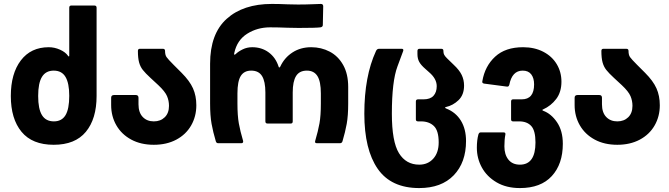

<svg xmlns="http://www.w3.org/2000/svg" viewBox="-20 -728 3400 976"><path d="M35 -240Q35 -354 86 -421Q137 -488 228 -488Q257 -488 285 -475.5Q313 -463 326 -444Q328 -441 330 -441Q332 -441 332 -445V-689Q332 -700 343 -700H459Q471 -700 471 -689V-240Q471 -124 416.5 -58Q362 8 253 8Q144 8 89.5 -58Q35 -124 35 -240ZM254 -111Q294 -111 313 -142.5Q332 -174 332 -241Q332 -305 313 -337Q294 -369 253 -369Q213 -369 193.5 -337.5Q174 -306 174 -240Q174 -174 193.5 -142.5Q213 -111 254 -111Z M545 -194V-231Q545 -245 560 -245H670Q684 -245 684 -231V-198Q684 -156 705.5 -133.5Q727 -111 762 -111Q796 -111 817.5 -132Q839 -153 839 -190Q839 -216 829 -239.5Q819 -263 785 -295L745 -332Q719 -356 706 -372.5Q693 -389 687 -411Q681 -433 681 -469Q681 -480 691 -480H808Q819 -480 819 -469Q819 -449 826.5 -438Q834 -427 863 -398L903 -358Q944 -317 961 -279Q978 -241 978 -193Q978 -136 951.5 -90Q925 -44 876 -18Q827 8 762 8Q696 8 647 -18.5Q598 -45 571.5 -91Q545 -137 545 -194Z M1405 -390Q1426 -435 1467 -461.5Q1508 -488 1562 -488Q1613 -488 1656 -465.5Q1699 -443 1724.5 -397.5Q1750 -352 1750 -286V-202Q1750 -140 1742.5 -98.5Q1735 -57 1721 -10Q1718 0 1708 0H1591Q1579 0 1582 -11Q1597 -62 1604 -101Q1611 -140 1611 -202V-253Q1611 -314 1593.5 -341.5Q1576 -369 1540 -369Q1502 -369 1485 -341.5Q1468 -314 1468 -258V-111Q1468 -100 1458 -100H1340Q1329 -100 1329 -111V-258Q1329 -314 1312 -341.5Q1295 -369 1257 -369Q1221 -369 1204 -342Q1187 -315 1187 -253V-202Q1187 -140 1194 -101Q1201 -62 1216 -11V-8Q1216 0 1206 0H1089Q1080 0 1077 -10Q1063 -57 1055.5 -98.5Q1048 -140 1048 -202V-404Q1048 -556 1132 -632Q1216 -708 1362 -708Q1399 -708 1443 -706L1495 -705Q1534 -705 1569 -706.5Q1604 -708 1611 -708Q1623 -708 1623 -696L1621 -601Q1621 -591 1609 -589Q1588 -586 1498 -586L1442 -587Q1394 -589 1353 -589Q1288 -589 1236.5 -556.5Q1185 -524 1171 -459Q1170 -457 1170 -453Q1170 -447 1178 -453Q1191 -466 1213.5 -477Q1236 -488 1262 -488Q1310 -488 1345.5 -462Q1381 -436 1396 -390Q1397 -385 1400 -385Q1403 -385 1405 -390Z M1832 -150Q1832 -340 1891 -468Q1896 -480 1907 -480H2022Q2032 -480 2030 -470Q2029 -466 2000.5 -390.5Q1972 -315 1972 -150Q1972 -8 2008 50.5Q2044 109 2111 109Q2155 109 2182.5 78.5Q2210 48 2210 -4Q2210 -64 2185.5 -87.5Q2161 -111 2120 -111H2105Q2094 -111 2094 -121V-212Q2094 -223 2105 -223H2133Q2167 -223 2183.5 -241Q2200 -259 2200 -290Q2200 -328 2161 -361L2142 -378Q2120 -397 2111 -413.5Q2102 -430 2102 -453V-469Q2102 -480 2113 -480H2223Q2234 -480 2234 -470V-468Q2234 -457 2238 -449.5Q2242 -442 2252 -432L2286 -399Q2315 -372 2327 -347Q2339 -322 2339 -293Q2339 -246 2311 -219Q2283 -192 2247 -184Q2242 -182 2242 -181Q2242 -179 2249 -176Q2297 -157 2323 -114.5Q2349 -72 2349 -11Q2349 98 2286.5 163Q2224 228 2111 228Q1968 228 1900 130Q1832 32 1832 -150Z M2404 23Q2404 -16 2412 -45Q2414 -50 2416.5 -52.5Q2419 -55 2424 -55H2540Q2551 -55 2549 -44Q2544 -19 2544 16Q2544 58 2564.5 83.5Q2585 109 2623 109Q2702 109 2702 -4Q2702 -64 2680.5 -87.5Q2659 -111 2619 -111H2588Q2578 -111 2578 -121V-212Q2578 -223 2588 -223H2632Q2695 -223 2695 -299Q2695 -331 2680.5 -350Q2666 -369 2637 -369Q2583 -369 2569 -297Q2567 -291 2564 -289Q2561 -287 2555 -288L2441 -303Q2429 -305 2432 -316Q2445 -392 2497 -440Q2549 -488 2639 -488Q2697 -488 2741.5 -465Q2786 -442 2810 -402Q2834 -362 2834 -313Q2834 -260 2807.5 -225Q2781 -190 2741 -172Q2733 -169 2741 -165Q2782 -150 2811.5 -106.5Q2841 -63 2841 3Q2841 106 2785 167Q2729 228 2623 228Q2554 228 2504.5 199Q2455 170 2429.5 123.5Q2404 77 2404 23Z M2901 -194V-231Q2901 -245 2916 -245H3026Q3040 -245 3040 -231V-198Q3040 -156 3061.5 -133.5Q3083 -111 3118 -111Q3152 -111 3173.5 -132Q3195 -153 3195 -190Q3195 -216 3185 -239.5Q3175 -263 3141 -295L3101 -332Q3075 -356 3062 -372.5Q3049 -389 3043 -411Q3037 -433 3037 -469Q3037 -480 3047 -480H3164Q3175 -480 3175 -469Q3175 -449 3182.5 -438Q3190 -427 3219 -398L3259 -358Q3300 -317 3317 -279Q3334 -241 3334 -193Q3334 -136 3307.5 -90Q3281 -44 3232 -18Q3183 8 3118 8Q3052 8 3003 -18.5Q2954 -45 2927.5 -91Q2901 -137 2901 -194Z"/></svg>

Font: Barlow GEO Bold
Style: Regular
Weight: 700
Designer: Jeremy Tribby
Foundry: Tribby Type
Version: Version 1.408